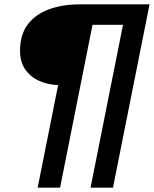

<svg xmlns="http://www.w3.org/2000/svg" viewBox="-20 -762 707 882"><path d="M153 100 247 -371Q198 -373 158 -391.5Q118 -410 95 -444.5Q72 -479 72 -528Q72 -602 107 -649Q142 -696 204.5 -719Q267 -742 347 -742H667L499 100H396L545 -648H405L256 100Z"/></svg>

Font: Montserrat Thin SemiBold
Style: Italic
Weight: 600
Italic angle: -11.3°
Version: Version 9.000